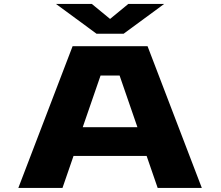

<svg xmlns="http://www.w3.org/2000/svg" viewBox="-20 -928 1090 948"><path d="M976.5 0H758.5L704 -158H343L288.5 0H70.5L338.5 -700H708.5ZM476.5 -555 388.5 -300H658.5L570.5 -555ZM256.5 -908.5H433.5L523.5 -834.5L613.5 -908.5H790.5L590.5 -761.5H456.5Z"/></svg>

Font: Trispace Expanded ExtraBold
Style: Regular
Weight: 800
Width: 7
Designer: Tyler Finck
Foundry: Etcetera Type Company
Version: Version 1.210; ttfautohint (v1.8.3)